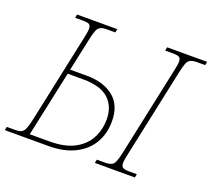

<svg xmlns="http://www.w3.org/2000/svg" viewBox="-131 -871 1135 1028"><g transform="rotate(20 436.5 -357.0)"><path d="M-10 0 -6 -20H40Q64 -20 76.5 -26Q89 -32 97 -51Q105 -70 113 -108L219 -606Q228 -645 228 -663Q228 -683 218 -688.5Q208 -694 184 -694H138L142 -714H371L367 -694H321Q297 -694 283.5 -688Q270 -682 262.5 -663.5Q255 -645 247 -606L208 -424H302Q398 -424 455.5 -378Q513 -332 513 -240Q513 -169 481 -115Q449 -61 387.5 -30.5Q326 0 239 0ZM123 -25H236Q322 -25 376.5 -54Q431 -83 457 -132Q483 -181 483 -240Q483 -314 436.5 -356.5Q390 -399 292 -399H203ZM503 0 507 -20H551Q576 -20 589.5 -26Q603 -32 610.5 -51Q618 -70 626 -108L732 -606Q741 -645 741 -663Q741 -683 730.5 -688.5Q720 -694 695 -694H651L655 -714H883L879 -694H835Q810 -694 796.5 -688Q783 -682 775.5 -663.5Q768 -645 760 -606L654 -108Q645 -69 645 -51Q645 -32 655.5 -26Q666 -20 691 -20H735L731 0Z"/></g></svg>

Font: Noto Serif Thin
Style: Italic
Weight: 100
Italic angle: -12°
Designer: Monotype Design Team
Foundry: Monotype Imaging Inc.
Version: Version 2.014; ttfautohint (v1.8.4.7-5d5b)